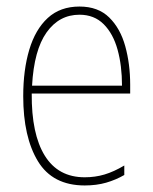

<svg xmlns="http://www.w3.org/2000/svg" viewBox="-20 -557 468 587"><path d="M223 -537Q280 -537 314 -503.5Q348 -470 363 -415.5Q378 -361 378 -298V-271H77Q76 -147 117 -81Q158 -15 239 -15Q271 -15 299.5 -23.5Q328 -32 360 -51V-22Q334 -7 304.5 1.5Q275 10 239 10Q141 10 96 -64Q51 -138 51 -263Q51 -343 69.5 -405Q88 -467 126 -502Q164 -537 223 -537ZM223 -512Q161 -512 122.5 -458Q84 -404 78 -295H353Q353 -356 339.5 -405Q326 -454 297 -483Q268 -512 223 -512Z"/></svg>

Font: Noto Sans Gurmukhi UI Condensed Thin
Style: Regular
Weight: 100
Width: 3
Designer: Jelle Bosma - Monotype Design Team
Foundry: Monotype Imaging Inc.
Version: Version 2.004; ttfautohint (v1.8.4.7-5d5b)